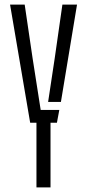

<svg xmlns="http://www.w3.org/2000/svg" viewBox="-20 -820 381 840"><path d="M139.5 0V-283H112L24 -800H88L122.5 -566L158 -339H239.5L229 -283H201V0ZM190.5 -374 219.5 -566 253 -800H317L246.5 -374Z"/></svg>

Font: Big Shoulders Stencil Text Thin Light
Style: Regular
Weight: 300
Version: Version 2.001